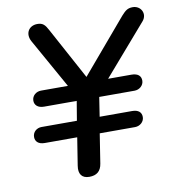

<svg xmlns="http://www.w3.org/2000/svg" viewBox="-78 -747 752 823"><g transform="rotate(-10 298.0 -335.0)"><path d="M245 7C277 7 296 -8 301 -41L321 -169H475C496 -169 515 -185 515 -206C515 -227 501 -239 474 -239H333L346 -323H500C521 -323 540 -339 540 -360C540 -381 526 -393 498 -393H397L585 -610C610 -639 589 -677 554 -677C532 -677 522 -669 504 -649L307 -417L185 -642C172 -667 162 -677 139 -677C101 -677 82 -644 101 -609L222 -393H105C84 -393 65 -378 65 -356C65 -337 79 -323 106 -323H248L234 -239H80C59 -239 41 -224 41 -202C41 -183 54 -169 82 -169H223L204 -49C198 -13 213 7 245 7Z"/></g></svg>

Font: SN Pro Medium
Style: Italic
Weight: 400
Italic angle: -9°
Designer: Tobias Whetton
Foundry: Supernotes
Version: Version 1.001;Glyphs 3.2 (3249)